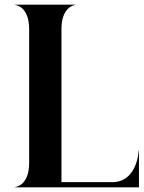

<svg xmlns="http://www.w3.org/2000/svg" viewBox="-20 -800 617 820"><path d="M459 -22H242.5V-676C242.5 -769.5 296 -778.5 301.5 -778.5V-780H45V-778.5C50.5 -778.5 104.5 -769.5 104.5 -676V-104C104.5 -10.5 50.5 -1.5 45 -1.5V0H573.5V-156.5H572C572 -144.5 562 -22 459 -22Z"/></svg>

Font: Beautique Display
Style: Bold
Weight: 700
Designer: Nhat-Quang Ngo
Version: Version 1.100;Glyphs 3.2.3 (3260)